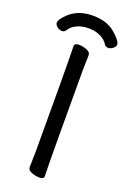

<svg xmlns="http://www.w3.org/2000/svg" viewBox="-188 -936 675 1009"><g transform="rotate(20 150.0 -432.0)"><path d="M173 16Q152 16 129.5 7.5Q107 -1 107 -18L109 -107Q109 -589 106 -695Q106 -711 132 -711Q152 -711 174.5 -702.5Q197 -694 197 -677L195 -588Q195 -106 198 0Q198 16 173 16ZM280 -748Q265 -748 257 -761Q244 -782 215.5 -796Q187 -810 150 -810Q112 -810 83.5 -796Q55 -782 43 -761Q35 -748 21 -748Q7 -748 -6 -758.5Q-19 -769 -19 -779Q-19 -800 20 -836Q70 -880 148 -880Q226 -880 272.5 -840.5Q319 -801 319 -780Q319 -769 306 -758.5Q293 -748 280 -748Z"/></g></svg>

Font: LXGW WenKai Lite
Style: Bold
Weight: 700
Designer: LXGW / Fontworks Inc.
Foundry: LXGW / Fontworks Inc.
Version: Version 1.330;April 28, 2024